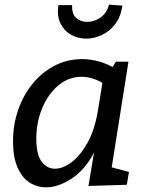

<svg xmlns="http://www.w3.org/2000/svg" viewBox="-20 -795 627 825"><path d="M178 10Q140 10 107.5 -10.5Q75 -31 55.5 -75Q36 -119 36 -188Q36 -260 58.5 -324Q81 -388 121 -436.5Q161 -485 215 -513Q269 -541 333 -541Q364 -541 397 -533Q430 -525 464 -507L478 -530H532L460 -76L534 -56L525 -1L360 4L384 -139Q344 -64 287 -27Q230 10 178 10ZM216 -70Q250 -70 287.5 -98Q325 -126 356 -181.5Q387 -237 401 -321L420 -439Q375 -465 331 -465Q274 -465 230 -427.5Q186 -390 161 -329.5Q136 -269 136 -199Q136 -131 159 -100.5Q182 -70 216 -70ZM351 -629Q315 -629 285.5 -645.5Q256 -662 240 -694Q224 -726 231 -773H290Q288 -735 307.5 -718Q327 -701 355 -701Q386 -701 413 -720.5Q440 -740 448 -775L506 -771Q499 -723 475 -691.5Q451 -660 417.5 -644.5Q384 -629 351 -629Z"/></svg>

Font: Bitter Medium
Style: Italic
Weight: 500
Italic angle: -9°
Designer: Sol Matas, and Bitter project Authors
Foundry: Sol Matas
Version: Version 2.001